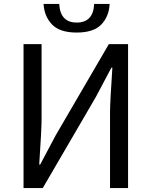

<svg xmlns="http://www.w3.org/2000/svg" viewBox="-20 -959 773 979"><path d="M100 0V-734H192V-352Q192 -298 180 -120H185L264 -269L535 -734H633V0H541V-385Q541 -436 553 -614H548L469 -465L198 0ZM202 -939H282Q287 -844 371 -844Q456 -844 460 -939H539Q536 -875 496.5 -834Q457 -793 371 -793Q285 -793 245.5 -834Q206 -875 202 -939Z"/></svg>

Font: Noto Sans SC
Style: Regular
Weight: 400
Designer: Ryoko NISHIZUKA  (kana, bopomofo & ideographs); Paul D. Hunt (Latin, Greek & Cyrillic); Sandoll Communications , Soo-you
Foundry: Adobe
Version: Version 2.002;hotconv 1.0.116;makeotfexe 2.5.65601